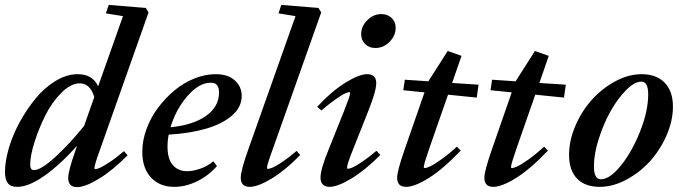

<svg xmlns="http://www.w3.org/2000/svg" viewBox="-27 -745 2753 777"><path d="M42.5 11.2Q15.6 11.2 4.4 -4.2Q-6.8 -19.5 -6.8 -49.3Q-6.8 -92.3 8.8 -145.8Q24.4 -199.2 53 -251.2Q81.5 -303.2 117.4 -346.9Q153.3 -390.6 198.2 -417.7Q243.2 -444.8 287.1 -444.8Q348.1 -444.8 370.1 -395.5L470.7 -679.7L401.4 -690.9L413.1 -725.1L563 -712.9L574.2 -694.8L377 -137.2Q355 -77.1 355 -64.5Q355 -60.5 359.4 -60.5Q365.2 -60.5 377.9 -66.2Q390.6 -71.8 417 -89.1Q443.4 -106.4 474.6 -133.3L489.3 -116.7Q428.7 -55.2 373.3 -21.5Q317.9 12.2 285.2 12.2Q249 12.2 249 -24.9Q249 -53.2 278.8 -137.2L284.7 -154.8Q215.3 -77.6 152.1 -33.2Q88.9 11.2 42.5 11.2ZM95.2 -79.1Q95.2 -56.6 110.4 -56.6Q139.2 -56.6 198.5 -111.3Q257.8 -166 313.5 -235.8L354.5 -352.1Q337.9 -407.7 295.9 -407.7Q259.3 -407.7 220.9 -369.1Q182.6 -330.6 156 -277.1Q129.4 -223.6 112.3 -168.7Q95.2 -113.8 95.2 -79.1Z M678.2 11.2Q619.1 11.2 584 -26.6Q548.8 -64.5 548.8 -130.9Q548.8 -175.8 565.7 -222.2Q582.5 -268.6 611.8 -307.9Q641.1 -347.2 678.2 -378.4Q715.3 -409.7 759.3 -427.2Q803.2 -444.8 845.7 -444.8Q895.5 -444.8 923.3 -419.7Q951.2 -394.5 951.2 -356.9Q951.2 -312 912.4 -277.8Q873.5 -243.7 807.4 -224.4Q741.2 -205.1 655.8 -200.2Q650.9 -176.3 650.9 -150.9Q650.9 -101.6 672.4 -76.9Q693.8 -52.2 730.5 -52.2Q754.4 -52.2 783.9 -62.5Q813.5 -72.8 835.9 -92.3L851.1 -73.2Q817.9 -34.7 771.2 -11.7Q724.6 11.2 678.2 11.2ZM825.2 -410.2Q778.3 -410.2 731.4 -356.2Q684.6 -302.2 663.1 -230Q754.4 -238.8 806.9 -276.1Q859.4 -313.5 859.4 -370.6Q859.4 -389.6 851.6 -400.1Q843.8 -410.6 825.2 -410.2Z M983.4 11.2Q947.3 11.2 947.3 -25.9Q947.3 -54.2 977.1 -138.2L1168.9 -679.7L1100.1 -690.9L1111.3 -725.1L1261.7 -712.9L1272.9 -694.8L1075.7 -138.2Q1053.2 -76.7 1053.2 -65.4Q1053.2 -61.5 1057.6 -61.5Q1063.5 -61.5 1076.4 -66.9Q1089.4 -72.3 1115.7 -89.8Q1142.1 -107.4 1173.3 -134.3L1188 -117.7Q1127.4 -55.7 1072 -22.2Q1016.6 11.2 983.4 11.2Z M1491.7 -550.8Q1466.8 -550.8 1450.7 -566.7Q1434.6 -582.5 1434.6 -606.9Q1434.6 -638.7 1459.5 -663.3Q1484.4 -688 1515.6 -688Q1541.5 -688 1557.9 -672.4Q1574.2 -656.7 1574.2 -632.3Q1574.2 -601.1 1549.8 -575.9Q1525.4 -550.8 1491.7 -550.8ZM1306.6 11.2Q1289.1 11.2 1279.5 1.7Q1270 -7.8 1270 -25.9Q1270 -59.6 1302.2 -138.2L1363.8 -292Q1390.1 -357.9 1390.1 -367.7Q1390.1 -372.1 1385.7 -372.1Q1379.9 -372.1 1366.9 -365.7Q1354 -359.4 1328.9 -341.6Q1303.7 -323.7 1273.4 -297.9L1256.8 -313Q1314 -375 1370.1 -409.9Q1426.3 -444.8 1458.5 -444.8Q1495.6 -444.8 1495.6 -408.7Q1495.6 -376.5 1463.9 -296.9L1400.9 -138.2Q1377.4 -80.1 1377.4 -65.9Q1377.4 -62 1380.9 -62Q1387.2 -62 1399.9 -67.4Q1412.6 -72.8 1438.7 -90.3Q1464.8 -107.9 1496.6 -134.8L1512.2 -117.7Q1450.7 -56.2 1395 -22.5Q1339.4 11.2 1306.6 11.2Z M1616.2 11.2Q1580.1 11.2 1580.1 -25.9Q1580.1 -52.2 1609.9 -138.2L1690.9 -371.1L1605 -379.9L1611.3 -422.4L1706.1 -416H1706.5L1784.7 -538.6L1840.8 -519L1802.7 -409.2L1909.7 -402.3L1902.3 -350.1L1786.1 -361.8L1709.5 -142.1Q1688 -80.1 1688 -68.8Q1688 -64.9 1691.9 -64.9Q1698.7 -64.9 1712.9 -71.3Q1727.1 -77.6 1756.8 -98.4Q1786.6 -119.1 1821.8 -151.4L1837.4 -135.7Q1767.1 -61.5 1709 -25.1Q1650.9 11.2 1616.2 11.2Z M1969.2 11.2Q1933.1 11.2 1933.1 -25.9Q1933.1 -52.2 1962.9 -138.2L2043.9 -371.1L1958 -379.9L1964.4 -422.4L2059.1 -416H2059.6L2137.7 -538.6L2193.8 -519L2155.8 -409.2L2262.7 -402.3L2255.4 -350.1L2139.2 -361.8L2062.5 -142.1Q2041 -80.1 2041 -68.8Q2041 -64.9 2044.9 -64.9Q2051.8 -64.9 2065.9 -71.3Q2080.1 -77.6 2109.9 -98.4Q2139.6 -119.1 2174.8 -151.4L2190.4 -135.7Q2120.1 -61.5 2062 -25.1Q2003.9 11.2 1969.2 11.2Z M2399.9 11.2Q2340.8 11.2 2308.3 -22.2Q2275.9 -55.7 2275.9 -118.2Q2275.9 -176.8 2301.8 -236.6Q2327.6 -296.4 2368.7 -341.8Q2409.7 -387.2 2463.1 -416Q2516.6 -444.8 2569.3 -444.8Q2629.4 -444.8 2662.8 -410.4Q2696.3 -376 2696.3 -313.5Q2696.3 -255.9 2670.2 -196.5Q2644 -137.2 2602.8 -91.8Q2561.5 -46.4 2507.3 -17.6Q2453.1 11.2 2399.9 11.2ZM2404.8 -19.5Q2441.4 -19.5 2486.8 -76.4Q2532.2 -133.3 2564.2 -215.1Q2596.2 -296.9 2596.2 -363.3Q2596.2 -414.6 2568.4 -414.6Q2540.5 -414.6 2506.3 -379.9Q2472.2 -345.2 2443.8 -294.7Q2415.5 -244.1 2396 -182.9Q2376.5 -121.6 2376.5 -71.8Q2376.5 -19.5 2404.8 -19.5Z"/></svg>

Font: Elstob SemiBold
Style: Italic
Weight: 600
Italic angle: -20°
Designer: Peter S. Baker
Version: Version 1.015